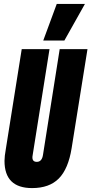

<svg xmlns="http://www.w3.org/2000/svg" viewBox="-20 -951 467 981"><path d="M144 10Q3 10 3 -129Q3 -152 10 -191L91 -700H233L147 -159Q140 -124 168 -124Q195 -124 200 -162L285 -700H427L346 -194Q329 -88 280.5 -39Q232 10 144 10ZM201 -744 270 -931H414L309 -744Z"/></svg>

Font: Georama ExtraCondensed ExtraBold
Style: Italic
Weight: 800
Width: 2
Italic angle: -9°
Designer: Jean-Baptiste Levee
Foundry: Production Type
Version: Version 1.000